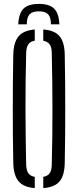

<svg xmlns="http://www.w3.org/2000/svg" viewBox="-20 -957 400 983"><path d="M179 -937Q233 -937 257.2 -912.8Q281.5 -888.5 284 -832.5H241Q240.5 -868.5 226.5 -883.8Q212.5 -899 179 -899Q145.5 -899 131.5 -883.8Q117.5 -868.5 117 -832.5H73.5Q76 -888.5 100.5 -912.8Q125 -937 179 -937ZM158 6Q100.5 1.5 75 -29Q49.5 -59.5 48 -123Q46.5 -194.5 46 -263.2Q45.5 -332 45.5 -400Q45.5 -468 46 -536.5Q46.5 -605 48 -677Q49.5 -740.5 75 -771Q100.5 -801.5 158 -806V-748.5Q135.5 -745 125.2 -730.2Q115 -715.5 114 -687Q112 -616 111.2 -544.8Q110.5 -473.5 110.5 -402.2Q110.5 -331 111.5 -258.8Q112.5 -186.5 114 -113Q115 -84.5 125.2 -70Q135.5 -55.5 158 -51.5ZM201.5 6V-51.5Q224 -55.5 234.2 -70Q244.5 -84.5 245 -113Q247 -186.5 247.8 -258.8Q248.5 -331 248.5 -402.2Q248.5 -473.5 247.5 -544.8Q246.5 -616 245 -687Q244.5 -715.5 234.2 -729.8Q224 -744 201.5 -748.5V-806Q259.5 -802 285 -771.5Q310.5 -741 311.5 -677Q313 -605 313.5 -536.2Q314 -467.5 314 -399.8Q314 -332 313.5 -263.2Q313 -194.5 311.5 -123Q310.5 -59 285 -28.5Q259.5 2 201.5 6Z"/></svg>

Font: Big Shoulders Stencil Display Thin
Style: Regular
Weight: 400
Version: Version 2.001